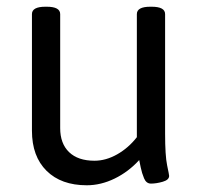

<svg xmlns="http://www.w3.org/2000/svg" viewBox="-20 -545 597 571"><path d="M75 -156V-503Q75 -525 115 -525H119Q159 -525 159 -503V-164Q159 -118 185.5 -92.5Q212 -67 261 -67Q295 -67 328.5 -86Q362 -105 387 -137V-503Q387 -525 427 -525H431Q471 -525 471 -503V-148Q471 -82 477 -53.5Q483 -25 483 -22Q483 -10 464 -4.5Q445 1 429 1Q415 1 408.5 -14.5Q402 -30 398.5 -47Q395 -64 394 -69Q362 -34 321 -14Q280 6 238 6Q162 6 118.5 -37Q75 -80 75 -156Z"/></svg>

Font: Asap-Regular
Style: Regular
Weight: 400
Designer: Pablo Cosgaya
Foundry: Omnibus-Type
Version: Version 2.000; ttfautohint (v1.8)